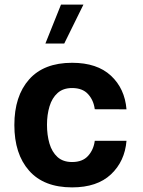

<svg xmlns="http://www.w3.org/2000/svg" viewBox="-20 -811 621 836"><path d="M245.6 -791H343.3L259.8 -621.6H177.7ZM293.9 -537.6Q402.8 -537.6 463.1 -481.4Q523.4 -425.3 530.8 -335L392.6 -335.4Q387.7 -374.5 363.5 -401.1Q339.4 -427.7 293.9 -427.7Q254.9 -427.7 230.7 -406Q206.5 -384.3 195.6 -347.9Q184.6 -311.5 184.6 -267.6Q184.6 -223.1 195.3 -186.3Q206.1 -149.4 230.2 -127.4Q254.4 -105.5 293.9 -105.5Q339.4 -105.5 363.5 -132.3Q387.7 -159.2 392.6 -197.8H530.8Q523.4 -108.4 463.1 -51.8Q402.8 4.9 293.9 4.9Q170.9 4.9 106.7 -67.9Q42.5 -140.6 42.5 -266.6Q42.5 -392.6 106.7 -465.1Q170.9 -537.6 293.9 -537.6Z"/></svg>

Font: Estedad-FD Bold
Style: Regular
Weight: 700
Designer: Amin Abedi
Version: Version 7.3